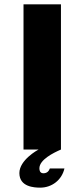

<svg xmlns="http://www.w3.org/2000/svg" viewBox="-20 -687 386 882"><path d="M209 87C205 97 198 109 179 109C160 109 161 88 161 86C161 47 225 15 260 0V-667H88V0H157C153 2 69 48 69 108C69 172 138 175 165 175C218 175 264 140 276 87Z"/></svg>

Font: Maven Pro
Style: Black
Weight: 900
Designer: Joe Prince
Foundry: Joe Prince
Version: Version 1.003